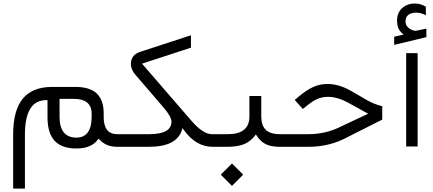

<svg xmlns="http://www.w3.org/2000/svg" viewBox="-20 -851 2511 1113"><path d="M678.2 0H662.6Q627 0 602.3 -10Q577.6 -20 557.1 -41L550.8 -46.9L545.9 -40Q507.8 9.8 422.9 9.8Q337.9 9.8 296.6 -34.7Q255.4 -79.1 255.4 -171.4V-263.2V-270.5H248Q124.5 -270.5 124.5 -70.3V242.2H56.2V-70.8Q56.2 -210.9 112.1 -279.1Q168 -347.2 283.2 -347.2H417.5Q500.5 -347.2 540.8 -309.1Q581.1 -271 581.1 -193.4V-171.9Q581.1 -73.2 660.6 -73.2H678.2Q684.6 -73.2 688 -64.2Q691.4 -55.2 691.4 -40V-34.7Q691.4 -18.6 688 -9.3Q684.6 0 678.2 0ZM410.2 -277.8H332.5H325.2V-270.5V-172.4Q325.2 -114.3 349.9 -83.7Q374.5 -53.2 422.9 -53.2Q466.8 -53.2 489 -83.7Q511.2 -114.3 511.2 -172.4V-192.9Q511.2 -234.9 485.1 -256.3Q459 -277.8 410.2 -277.8Z M1218.8 0H1212.4Q1117.2 0 1047.4 -95.2L1046.4 -96.2L1038.1 -108.9L1033.7 -94.7Q1002 0 843.8 0H675.3Q662.6 0 662.6 -34.7V-40Q662.6 -50.3 664.1 -57.6Q665.5 -64.9 668.5 -69.1Q671.4 -73.2 675.3 -73.2H844.7Q974.1 -73.2 974.1 -146Q974.1 -176.3 917.5 -240.2L764.2 -418.5Q738.8 -448.2 738.8 -480Q739.3 -533.2 792 -550.3L1086.9 -646.5V-574.7L813.5 -485.4L803.2 -481.9L810.5 -473.6L1089.4 -151.4Q1156.7 -73.2 1208 -73.2H1219.2Q1225.1 -73.2 1228.5 -64.2Q1231.9 -55.2 1231.9 -40V-34.7Q1231.9 -19 1228.5 -9.5Q1225.1 0 1218.8 0Z M1612.8 0H1603.5Q1582.5 0 1565.2 -2.4Q1547.9 -4.9 1533.9 -9.8Q1520 -14.6 1508.3 -22.5Q1496.6 -30.3 1487.1 -40.3Q1477.5 -50.3 1469.2 -63L1463.4 -71.8L1457 -63.5Q1432.1 -30.8 1394.8 -15.4Q1357.4 0 1298.3 0H1215.3Q1202.6 0 1202.6 -34.7V-40Q1202.6 -50.3 1204.1 -57.6Q1205.6 -64.9 1208.5 -69.1Q1211.4 -73.2 1215.3 -73.2H1300.8Q1425.8 -73.2 1425.8 -175.8V-294.4H1494.6V-175.8Q1494.6 -124.5 1520.3 -98.9Q1545.9 -73.2 1603 -73.2H1613.3Q1619.1 -73.2 1622.6 -64.2Q1626 -55.2 1626 -40V-34.7Q1626 -19 1622.6 -9.5Q1619.1 0 1612.8 0ZM1259.8 161.6 1324.7 96.7 1389.6 161.6 1324.7 226.6Z M1609.4 -73.2H1767.6Q1870.6 -73.2 1959.5 -119.1L2101.1 -185.5L2114.3 -191.9L2101.6 -198.7L2002.4 -253.4Q1938 -289.6 1881.3 -289.6Q1849.1 -289.6 1822.3 -278.3Q1795.4 -267.1 1764.6 -242.7L1735.4 -219.2L1688.5 -271.5L1712.9 -292Q1757.3 -329.6 1796.1 -346.9Q1835 -364.3 1878.4 -364.3Q1944.8 -364.3 2014.6 -324.2L2106.9 -271Q2149.9 -246.1 2195.8 -235.4V-157.7L1995.6 -56.6Q1892.1 0 1768.6 0H1609.4Q1596.7 0 1596.7 -34.7V-40Q1596.7 -50.3 1598.1 -57.6Q1599.6 -64.9 1602.5 -69.1Q1605.5 -73.2 1609.4 -73.2Z M2334.5 -543H2400.9V-1.9H2334.5ZM2314.5 -655.3Q2296.9 -669.4 2289.3 -687.5Q2281.7 -705.6 2281.7 -732.4Q2281.7 -776.9 2311 -803.7Q2340.3 -830.6 2385.7 -830.6Q2418 -830.6 2448.7 -812V-762.2Q2420.9 -777.8 2392.6 -777.8Q2364.3 -777.8 2347.4 -765.1Q2330.6 -752.4 2330.6 -726.1Q2331.1 -690.9 2376 -674.3Q2382.3 -672.4 2386.7 -672.4Q2388.7 -672.4 2391.6 -672.9Q2400.4 -674.3 2410.6 -676.5Q2420.9 -678.7 2432.9 -681.2Q2444.8 -683.6 2451.7 -685.1V-635.7L2265.1 -590.8V-638.2L2313 -648.9L2320.3 -650.4Z"/></svg>

Font: Shabnam Light FD
Style: Light-FD
Weight: 300
Foundry: DejaVu fonts team - Redesigned by Saber Rastikerdar - Based on Vazir font
Version: Version 5.0.0